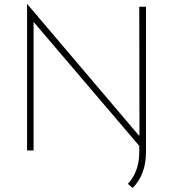

<svg xmlns="http://www.w3.org/2000/svg" viewBox="-20 -739 850 943"><path d="M696 15 136 -642 145 -650V0H113V-719H114L677 -56H665L664 -706H697V10ZM697 -58V6Q697 65 679.5 110Q662 155 631 184L608 164Q634 137 649 97.5Q664 58 664 8V-78Z"/></svg>

Font: Josefin Sans Thin ExtraLight
Style: Regular
Weight: 250
Version: Version 2.001